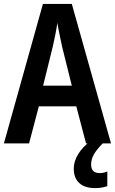

<svg xmlns="http://www.w3.org/2000/svg" viewBox="-20 -735 590 984"><path d="M421 0 371 -190H179L129 0H0L200 -715H348L549 0ZM299 -493Q293 -521 285.5 -556.5Q278 -592 274 -618Q270 -590 263.5 -557Q257 -524 250 -494L201 -296H348ZM447 108Q447 152 490 152Q503 152 513 149.5Q523 147 530 144V219Q518 223 503 226Q488 229 468 229Q414 229 386 203Q358 177 358 129Q358 92 381 54.5Q404 17 447 -15L506 0Q474 33 460.5 57.5Q447 82 447 108Z"/></svg>

Font: Noto Sans Lao Looped Condensed SemiBold
Style: Regular
Weight: 600
Width: 3
Designer: Mark Frömberg, Ben Mitchell
Foundry: The Fontpad Ltd
Version: Version 1.002; ttfautohint (v1.8.4.7-5d5b)